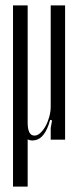

<svg xmlns="http://www.w3.org/2000/svg" viewBox="-20 -515 291 708"><path d="M109 2Q94 5 82 -1V173H28V-495H82V-63Q82 -15 107 -15Q118 -15 128.5 -24.5Q139 -34 147.5 -49Q156 -64 161.5 -83.5Q167 -103 167 -122V-495H220V0H167V-43L172 -71L165 -73Q146 -4 109 2Z"/></svg>

Font: Moniqa Cond Heading
Style: Regular
Weight: 400
Width: 3
Designer: Rajesh Rajput
Foundry: Rajesh Rajput
Version: Version 1.000